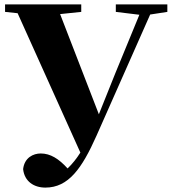

<svg xmlns="http://www.w3.org/2000/svg" viewBox="-20 -767 783 872"><path d="M506 -713 613 -700 504 -435 429 -248 253 -703 349 -713V-747H3V-713L60 -707L345 -74C328 -47 309 -23 287 -2C247 -46 209 -70 165 -70C131 -70 91 -51 85 1C91 57 134 85 186 85C291 85 352 -2 418 -150L662 -701L740 -713V-747H506Z"/></svg>

Font: Noto Serif SC Black
Style: Regular
Weight: 900
Designer: Ryoko NISHIZUKA 西塚涼子 (kana & ideographs); Frank Grießhammer (Latin, Greek & Cyrillic); Wenlong ZHANG 张文龙 (bopomofo); San
Foundry: Adobe
Version: Version 2.001;hotconv 1.1.0;makeotfexe 2.6.0